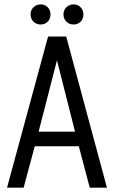

<svg xmlns="http://www.w3.org/2000/svg" viewBox="-20 -853 516 873"><path d="M12 0.2H87.4L138 -187.8H338.4L388 0.2H466.2L281 -687H198.6ZM155.6 -254.2 239 -578.8 321.2 -254.2ZM164.8 -741.6Q184.2 -741.6 196.9 -754.5Q209.6 -767.4 209.6 -787.7Q209.6 -806.8 196.9 -819.9Q184.2 -833 164.8 -833Q145.3 -833 132.2 -819.9Q119 -806.9 119 -787.6Q119 -767.4 132.2 -754.5Q145.3 -741.6 164.8 -741.6ZM314.4 -741.6Q333.8 -741.6 346.5 -754.5Q359.2 -767.4 359.2 -787.7Q359.2 -806.8 346.5 -819.9Q333.8 -833 314.4 -833Q294.9 -833 281.8 -819.9Q268.6 -806.9 268.6 -787.6Q268.6 -767.4 281.8 -754.5Q294.9 -741.6 314.4 -741.6Z"/></svg>

Font: Secuela Light
Style: Regular
Weight: 300
Designer: Fernando Haro
Foundry: deFharo
Version: Version 1.708